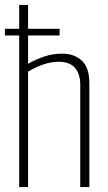

<svg xmlns="http://www.w3.org/2000/svg" viewBox="-21 -760 440 780"><path d="M57 0V-616H-1V-643H57V-740H93V-643H221V-616H93V-501Q125 -519 159 -530.5Q193 -542 231 -542Q281 -542 311.5 -513.5Q342 -485 342 -422V0H305V-416Q305 -460 283.5 -484.5Q262 -509 218 -509Q186 -509 154.5 -498Q123 -487 93 -469V0Z"/></svg>

Font: Georama SemiCondensed ExtraLight
Style: Regular
Weight: 200
Width: 4
Designer: Jean-Baptiste Levee
Foundry: Production Type
Version: Version 1.000